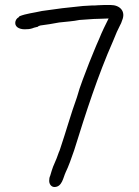

<svg xmlns="http://www.w3.org/2000/svg" viewBox="-20 -695 555 769"><path d="M41 -603C41 -583 65 -576 86 -578C97 -578 107 -580 116 -584L132 -588C132 -590 138 -592 142 -593C164 -596 193 -600 217 -605C243 -608 275 -610 298 -615C317 -617 336 -617 355 -619C366 -619 376 -620 387 -620C396 -620 406 -621 415 -621C402 -595 389 -569 377 -539C362 -506 350 -474 337 -443C321 -400 301 -353 288 -305C263 -236 245 -170 221 -99C220 -95 218 -90 216 -86C203 -47 194 -35 187 -11L181 9C178 15 177 22 177 29C177 43 186 54 198 54C229 54 233 16 243 -5C254 -27 266 -61 277 -93C324 -244 372 -393 433 -531C444 -559 453 -579 460 -592C464 -599 467 -606 469 -613C485 -650 460 -675 423 -675H398C389 -675 381 -674 373 -674C364 -673 356 -673 347 -673C336 -672 324 -672 312 -671C258 -666 201 -659 148 -651C113 -643 86 -641 58 -630L55 -626C47 -622 41 -613 41 -603Z"/></svg>

Font: Scribbler
Style: Regular
Weight: 400
Designer: Mew Too
Foundry: Cannot Into Space Fonts
Version: Version 1.001